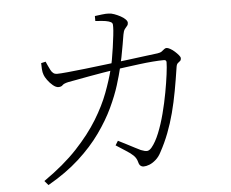

<svg xmlns="http://www.w3.org/2000/svg" viewBox="-54 -820 1109 923"><g transform="rotate(-5 500.0 -358.0)"><path d="M436 -750Q451 -752 471 -754.5Q491 -757 503 -756Q515 -756 530 -750.5Q545 -745 559 -737.5Q573 -730 582 -721Q591 -712 591 -704Q591 -695 586 -689.5Q581 -684 574.5 -675.5Q568 -667 565 -649Q562 -631 557 -601.5Q552 -572 546 -542Q540 -512 535 -492Q527 -458 512 -409.5Q497 -361 470 -303.5Q443 -246 400 -185.5Q357 -125 294 -67.5Q231 -10 143 40L125 19Q223 -49 287 -117.5Q351 -186 391 -251.5Q431 -317 453.5 -377Q476 -437 489 -488Q494 -505 499 -532.5Q504 -560 508.5 -591.5Q513 -623 516 -649.5Q519 -676 519 -689Q520 -703 516.5 -708.5Q513 -714 500 -718Q487 -722 468 -723.5Q449 -725 436 -726ZM481 -122 494 -143Q512 -134 533.5 -123Q555 -112 573 -102.5Q591 -93 600 -89Q620 -81 630.5 -82Q641 -83 652 -96Q672 -120 689 -162Q706 -204 719 -254Q732 -304 741 -353Q750 -402 755 -441Q760 -480 760 -499Q760 -510 748 -510Q726 -510 694 -507.5Q662 -505 627.5 -500.5Q593 -496 562.5 -492Q532 -488 511 -485Q486 -481 451.5 -475.5Q417 -470 382.5 -463.5Q348 -457 320.5 -452Q293 -447 282 -445Q259 -440 252.5 -432.5Q246 -425 232 -425Q220 -425 205.5 -437Q191 -449 180 -464.5Q169 -480 166 -489Q161 -502 160 -518Q159 -534 159 -547L181 -552Q189 -533 200 -511Q211 -489 230 -489Q246 -489 282.5 -492.5Q319 -496 367.5 -501.5Q416 -507 468.5 -513.5Q521 -520 571 -526Q621 -532 660.5 -537.5Q700 -543 720 -545Q734 -547 741 -552Q748 -557 753.5 -562Q759 -567 766 -567Q772 -567 783 -561Q794 -555 804.5 -545.5Q815 -536 822.5 -527Q830 -518 830 -512Q830 -503 825 -499Q820 -495 814 -490Q808 -485 806 -472Q797 -412 787 -357.5Q777 -303 764 -253.5Q751 -204 733.5 -158.5Q716 -113 693 -71Q682 -49 666 -35Q650 -21 634.5 -15Q619 -9 606 -9Q598 -9 591.5 -14.5Q585 -20 582 -33Q577 -52 563.5 -65Q550 -78 529 -91Q508 -104 481 -122Z"/></g></svg>

Font: Noto Serif SC
Style: Regular
Weight: 200
Designer: Ryoko NISHIZUKA 西塚涼子 (kana & ideographs); Frank Grießhammer (Latin, Greek & Cyrillic); Wenlong ZHANG 张文龙 (bopomofo); San
Foundry: Adobe
Version: Version 2.001;hotconv 1.1.0;makeotfexe 2.6.0